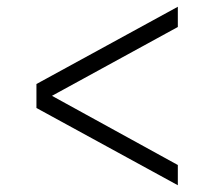

<svg xmlns="http://www.w3.org/2000/svg" viewBox="-20 -575 635 569"><path d="M507 -26V-86L134 -291L507 -495V-555L88 -326V-255Z"/></svg>

Font: Uncut Sans Light
Style: Regular
Weight: 300
Designer: Kasper Nordkvist
Foundry: UNCUT.wtf
Version: Version 1.304;Glyphs 3.2 (3246)